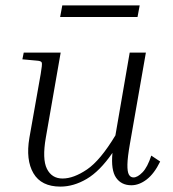

<svg xmlns="http://www.w3.org/2000/svg" viewBox="-20 -682 642 712"><path d="M467 5Q430 5 410.5 -23Q391 -51 397 -115Q350 -47 301.5 -18.5Q253 10 204 10Q133 10 104 -39.5Q75 -89 89 -171L131 -408Q137 -443 135 -449.5Q133 -456 118 -457L63 -462L68 -487H205L150 -172Q136 -92 154 -56Q172 -20 212 -20Q253 -20 302.5 -53.5Q352 -87 408 -180L461 -487H521L462 -150Q453 -99 452.5 -72Q452 -45 458 -34.5Q464 -24 475 -24Q490 -24 508.5 -43Q527 -62 541 -105L574 -83Q552 -38 524 -16.5Q496 5 467 5ZM498 -662 490 -619H203L211 -662Z"/></svg>

Font: Inria Serif Light
Style: Italic
Weight: 300
Italic angle: -10°
Designer: Black Foundry Team
Foundry: Black Foundry
Version: Version 1.000; ttfautohint (v1.8.3)